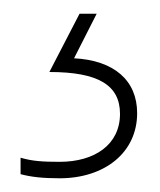

<svg xmlns="http://www.w3.org/2000/svg" viewBox="-20 -20 233 280"><path d="M180 145C180 97 146 68 88 65L121 0H96L52 85C123 85 155 104 155 146C155 191 118 216 67 216C42 216 27 215 10 210V234C25 238 42 240 67 240C132 240 180 203 180 145Z"/></svg>

Font: Noto Sans Meetei Mayek Thin
Style: Regular
Weight: 100
Designer: Monotype Design Team and Neelakash Kshetrimayum
Foundry: Monotype Imaging Inc.
Version: Version 2.002